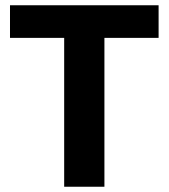

<svg xmlns="http://www.w3.org/2000/svg" viewBox="-20 -710 641 730"><path d="M583 -566H377V0H224V-566H18V-690H583Z"/></svg>

Font: Exo 2.0
Style: Bold
Weight: 700
Designer: Natanael Gama
Version: Version 1.001;PS 001.001;hotconv 1.0.70;makeotf.lib2.5.58329